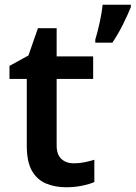

<svg xmlns="http://www.w3.org/2000/svg" viewBox="-20 -780 572 810"><path d="M291 -91Q314 -91 336.5 -95.5Q359 -100 378 -106V-12Q358 -3 326 3.5Q294 10 259 10Q213 10 175 -5.5Q137 -21 115 -59Q93 -97 93 -165V-447H20V-502L100 -546L140 -661H219V-542H373V-447H219V-166Q219 -128 239 -109.5Q259 -91 291 -91ZM532 -750Q520 -720 499.5 -678.5Q479 -637 454 -600H382V-613Q391 -642 400.5 -685Q410 -728 413 -760H532Z"/></svg>

Font: Noto Sans Kannada SemiBold
Style: Regular
Weight: 600
Designer: Jelle Bosma - Monotype Design Team
Foundry: Monotype Imaging Inc.
Version: Version 2.005; ttfautohint (v1.8.4.7-5d5b)